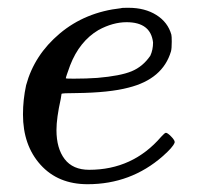

<svg xmlns="http://www.w3.org/2000/svg" viewBox="-20 -462 506 493"><path d="M205 11Q129 11 84 -39Q39 -89 39 -168Q39 -206 47 -243Q68 -321 133.5 -376Q199 -431 291 -441Q292 -442 307 -442H310Q352 -442 381.5 -423.5Q411 -405 420 -373Q421 -369 421 -355Q421 -337 419 -330Q398 -259 310 -237Q261 -224 176 -223Q139 -223 138 -221Q138 -220 136 -208Q125 -159 125 -128Q125 -81 146 -53.5Q167 -26 209 -26Q321 -26 394 -111Q403 -121 406 -121Q410 -121 419 -112Q431 -100 428 -95Q424 -84 398 -61Q316 11 205 11ZM373 -353Q367 -405 305 -405Q270 -405 233 -385Q184 -356 160 -294Q149 -264 149 -261Q149 -260 169 -260Q202 -260 230 -262Q289 -267 318 -279Q347 -291 366 -319Q373 -334 373 -353Z"/></svg>

Font: KaTeX_Math
Style: Italic
Weight: 400
Version: Version 3699957226